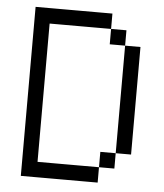

<svg xmlns="http://www.w3.org/2000/svg" viewBox="-51 -733 663 778"><g transform="rotate(5 281.0 -344.0)"><path d="M62.5 -687.5H125V-625H62.5ZM62.5 -625H125V-562.5H62.5ZM62.5 -562.5H125V-500H62.5ZM62.5 -500H125V-437.5H62.5ZM62.5 -437.5H125V-375H62.5ZM62.5 -375H125V-312.5H62.5ZM62.5 -312.5H125V-250H62.5ZM62.5 -250H125V-187.5H62.5ZM62.5 -187.5H125V-125H62.5ZM62.5 -125H125V-62.5H62.5ZM62.5 -62.5H125V0H62.5ZM125 -62.5H187.5V0H125ZM187.5 -62.5H250V0H187.5ZM250 -62.5H312.5V0H250ZM312.5 -62.5H375V0H312.5ZM375 -125H437.5V-62.5H375ZM437.5 -187.5H500V-125H437.5ZM437.5 -250H500V-187.5H437.5ZM437.5 -312.5H500V-250H437.5ZM437.5 -375H500V-312.5H437.5ZM437.5 -437.5H500V-375H437.5ZM437.5 -500H500V-437.5H437.5ZM437.5 -562.5H500V-500H437.5ZM375 -625H437.5V-562.5H375ZM312.5 -687.5H375V-625H312.5ZM250 -687.5H312.5V-625H250ZM187.5 -687.5H250V-625H187.5ZM125 -687.5H187.5V-625H125Z"/></g></svg>

Font: ChillBitmapSE 16px
Style: Regular
Weight: 400
Designer: Designed by Warren2060
Foundry: ChillType
Version: Version 1.000